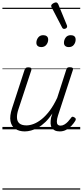

<svg xmlns="http://www.w3.org/2000/svg" viewBox="-20 -1074 686 1594"><path d="M186 17Q139 17 107 -4.5Q75 -26 67 -68.5Q59 -111 80 -175L184 -494Q189 -506 195 -510.5Q201 -515 215 -515Q232 -515 238 -509Q244 -503 240 -491L133 -167Q119 -125 121 -94.5Q123 -64 142.5 -48.5Q162 -33 200 -33Q228 -33 260.5 -45.5Q293 -58 327 -85.5Q361 -113 393.5 -156.5Q426 -200 455 -262L530 -495Q534 -508 540 -512Q546 -516 559 -516Q576 -516 582.5 -510.5Q589 -505 585 -493L461 -113Q453 -87 452 -68Q451 -49 459 -40Q467 -31 483 -31Q499 -31 515 -40.5Q531 -50 544.5 -64.5Q558 -79 568 -93Q572 -101 579 -104Q586 -107 597 -100Q608 -94 609 -86.5Q610 -79 605 -71Q593 -51 574.5 -31Q556 -11 531 3Q506 17 476 17Q452 17 435.5 9Q419 1 410 -13.5Q401 -28 400 -49Q399 -70 404 -97L415 -132Q387 -90 357 -61Q327 -32 296.5 -15Q266 2 238 9.5Q210 17 186 17ZM322 -683Q305 -683 293.5 -692Q282 -701 282 -719Q282 -743 297 -762.5Q312 -782 339 -782Q357 -782 368.5 -773Q380 -764 380 -745Q380 -722 365 -702.5Q350 -683 322 -683ZM551 -683Q533 -683 522 -692Q511 -701 511 -719Q511 -743 525.5 -762.5Q540 -782 568 -782Q586 -782 597 -773Q608 -764 608 -745Q608 -722 593.5 -702.5Q579 -683 551 -683ZM512 -834Q508 -834 504 -836Q500 -838 496 -845L408 -1014Q406 -1018 405.5 -1021Q405 -1024 405 -1028Q407 -1035 413.5 -1040.5Q420 -1046 429 -1050Q438 -1054 445 -1054Q456 -1054 464 -1038L535 -865Q537 -861 537 -858Q537 -855 537 -852Q536 -843 528 -838.5Q520 -834 512 -834ZM0 490H646V500H0ZM0 -20H646V0H0ZM0 -505H646V-500H0ZM0 -1010H646V-1000H0Z"/></svg>

Font: Playwrite MX Guides
Style: Regular
Weight: 400
Designer: Veronika Burian, José Scaglione
Foundry: TypeTogether
Version: Version 1.003